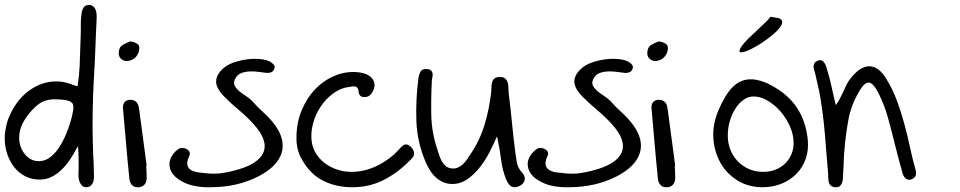

<svg xmlns="http://www.w3.org/2000/svg" viewBox="-20 -786 4030 806"><path d="M9.8 -272.5Q20.5 -306.6 40 -337.9Q59.6 -369.1 85.9 -392.6Q112.3 -416 145.5 -430.2Q178.7 -444.3 215.8 -444.3Q238.3 -444.3 257.8 -439Q277.3 -433.6 297.9 -425.8Q299.8 -425.8 305.7 -423.8Q312.5 -467.8 314.5 -511.2Q316.4 -554.7 317.4 -598.6Q318.4 -612.3 318.4 -626.5Q318.4 -640.6 319.3 -654.3V-677.7Q319.3 -685.5 319.3 -693.8Q319.3 -702.1 320.3 -710V-711.9Q321.3 -719.7 322.3 -728.5Q323.2 -737.3 326.2 -745.1Q331.1 -756.8 337.9 -761.2Q344.7 -765.6 356.4 -765.6Q375 -762.7 381.8 -744.1Q386.7 -730.5 385.7 -708Q384.8 -692.4 384.3 -676.8Q383.8 -661.1 382.8 -645.5Q380.9 -602.5 379.4 -559.6Q377.9 -516.6 375 -472.7Q369.1 -372.1 368.7 -280.8Q368.2 -189.5 373 -101.6Q373 -92.8 373.5 -84Q374 -75.2 374 -65.4V-56.6Q376 -38.1 371.1 -21.5Q363.3 -2 345.7 0Q337.9 0 331.5 -2Q325.2 -3.9 320.3 -11.7Q312.5 -22.5 310.5 -35.6Q308.6 -48.8 309.6 -56.6Q310.5 -88.9 310.1 -116.7Q309.6 -144.5 307.6 -172.9Q305.7 -170.9 304.7 -168Q303.7 -165 301.8 -163.1Q290 -140.6 274.9 -117.7Q259.8 -94.7 240.7 -75.7Q221.7 -56.6 198.2 -44.4Q174.8 -32.2 146.5 -32.2Q112.3 -32.2 85.4 -46.4Q58.6 -60.5 40 -84Q21.5 -107.4 11.2 -137.2Q1 -167 0 -197.3Q-1 -216.8 2 -235.4Q4.9 -253.9 9.8 -272.5ZM85.9 -136.7Q110.4 -109.4 142.6 -109.4Q169.9 -109.4 191.4 -126.5Q212.9 -143.6 229 -168.5Q245.1 -193.4 256.3 -220.7Q267.6 -248 274.4 -269.5Q283.2 -298.8 286.6 -319.8Q290 -340.8 285.2 -350.6Q278.3 -361.3 258.3 -365.2Q238.3 -369.1 208 -369.1Q167 -369.1 138.2 -345.7Q109.4 -322.3 87.9 -290Q60.5 -249 60.5 -208Q60.5 -167 85.9 -136.7Z M525.4 -367.2Q536.1 -367.2 543.5 -363.8Q550.8 -360.4 555.2 -354.5Q559.6 -348.6 561.5 -340.8Q563.5 -333 564.5 -325.2Q572.3 -266.6 580.1 -208Q587.9 -149.4 595.7 -89.8H593.8Q594.7 -77.1 595.2 -64.9Q595.7 -52.7 595.7 -40Q595.7 -23.4 587.9 -12.7Q580.1 -2 563.5 0Q545.9 2 535.6 -7.8Q525.4 -17.6 523.4 -33.2Q515.6 -108.4 509.3 -183.1Q502.9 -257.8 496.1 -333Q495.1 -346.7 502.4 -356.4Q509.8 -366.2 525.4 -367.2ZM478.5 -562.5Q478.5 -586.9 494.1 -596.7Q509.8 -606.4 527.3 -612.3Q544.9 -609.4 556.2 -602.1Q567.4 -594.7 564.5 -576.2Q560.5 -556.6 547.9 -544.4Q535.2 -532.2 516.6 -530.3Q502.9 -528.3 490.7 -537.1Q478.5 -545.9 478.5 -562.5Z M711.9 -145.5Q719.7 -154.3 730 -161.1Q740.2 -168 756.8 -163.1Q770.5 -158.2 774.9 -149.4Q779.3 -140.6 774.4 -130.9Q762.7 -105.5 767.1 -91.3Q771.5 -77.1 785.2 -70.3Q798.8 -63.5 818.4 -61.5Q837.9 -59.6 858.4 -57.6Q884.8 -55.7 910.2 -59.1Q935.5 -62.5 960.9 -69.3Q1063.5 -94.7 1085.4 -145.5Q1107.4 -196.3 1043.9 -265.6Q1016.6 -295.9 984.4 -322.8Q952.1 -349.6 922.9 -378.9Q886.7 -415 887.2 -444.8Q887.7 -474.6 921.9 -502.9Q942.4 -519.5 979 -529.3Q1015.6 -539.1 1050.8 -539.1Q1092.8 -539.1 1115.2 -526.4Q1124 -520.5 1129.4 -514.2Q1134.8 -507.8 1131.8 -498Q1128.9 -487.3 1118.7 -482.9Q1108.4 -478.5 1094.7 -480.5Q1080.1 -482.4 1064.9 -484.4Q1049.8 -486.3 1035.2 -486.3Q1012.7 -486.3 994.6 -480Q976.6 -473.6 966.8 -454.1Q959 -438.5 965.3 -426.3Q971.7 -414.1 984.4 -403.3Q997.1 -392.6 1012.7 -382.8Q1028.3 -373 1038.1 -362.3Q1060.5 -336.9 1085.9 -314Q1111.3 -291 1130.9 -265.6Q1179.7 -201.2 1162.1 -144Q1144.5 -86.9 1065.4 -45.9Q1021.5 -23.4 971.2 -11.7Q920.9 0 861.3 0Q830.1 1 796.4 -5.4Q762.7 -11.7 732.4 -31.2Q698.2 -53.7 692.4 -85Q686.5 -116.2 711.9 -145.5Z M1224.6 -210Q1224.6 -270.5 1246.6 -323.2Q1268.6 -376 1304.7 -413.1Q1340.8 -450.2 1388.2 -469.2Q1435.5 -488.3 1486.3 -482.4Q1525.4 -477.5 1542.5 -456.1Q1559.6 -434.6 1546.9 -406.2Q1542 -395.5 1535.2 -388.2Q1528.3 -380.9 1516.6 -378.9Q1503.9 -377 1495.6 -381.8Q1487.3 -386.7 1485.4 -400.4Q1484.4 -412.1 1480.5 -417Q1476.6 -421.9 1470.7 -422.9Q1464.8 -423.8 1458 -422.9Q1451.2 -421.9 1445.3 -420.9Q1410.2 -417 1378.9 -394Q1347.7 -371.1 1325.7 -337.9Q1303.7 -304.7 1293.5 -265.1Q1283.2 -225.6 1289.1 -187.5Q1293.9 -160.2 1309.1 -137.7Q1324.2 -115.2 1346.2 -99.1Q1368.2 -83 1396.5 -73.7Q1424.8 -64.5 1455.1 -64.5Q1511.7 -64.5 1565.4 -91.3Q1619.1 -118.2 1656.2 -160.2Q1663.1 -168 1669.9 -173.8Q1676.8 -179.7 1684.6 -179.7Q1692.4 -179.7 1702.1 -171.9Q1714.8 -161.1 1717.8 -147.5Q1720.7 -133.8 1710 -122.1Q1658.2 -66.4 1596.2 -33.2Q1534.2 0 1458 0Q1391.6 0 1337.4 -26.9Q1283.2 -53.7 1248 -115.2Q1234.4 -138.7 1229 -163.1Q1223.6 -187.5 1224.6 -210Z M1736.3 -456.1Q1738.3 -471.7 1745.1 -484.9Q1752 -498 1773.4 -496.1Q1785.2 -495.1 1790 -489.7Q1794.9 -484.4 1795.9 -478Q1796.9 -471.7 1795.4 -463.9Q1793.9 -456.1 1793 -449.2Q1789.1 -375 1790.5 -302.2Q1792 -229.5 1816.4 -157.2Q1820.3 -144.5 1824.7 -131.8Q1829.1 -119.1 1835.4 -107.9Q1841.8 -96.7 1851.1 -88.9Q1860.4 -81.1 1875 -79.1Q1889.6 -77.1 1901.9 -82.5Q1914.1 -87.9 1923.3 -96.7Q1932.6 -105.5 1940.4 -116.7Q1948.2 -127.9 1955.1 -138.7Q1995.1 -198.2 2014.6 -263.7Q2034.2 -329.1 2042 -399.4Q2043 -409.2 2043 -420.4Q2043 -431.6 2045.9 -441.4Q2048.8 -451.2 2056.2 -457Q2063.5 -462.9 2079.1 -462.9Q2093.8 -462.9 2101.1 -456.1Q2108.4 -449.2 2111.3 -439.5Q2114.3 -429.7 2114.3 -418Q2114.3 -406.2 2115.2 -396.5Q2123 -335 2128.9 -273.9Q2134.8 -212.9 2142.6 -151.4Q2145.5 -128.9 2149.4 -105Q2153.3 -81.1 2171.9 -61.5Q2185.5 -45.9 2182.6 -30.8Q2179.7 -15.6 2162.1 -5.9Q2150.4 0 2141.6 0Q2127.9 0 2119.1 -9.3Q2110.4 -18.6 2104.5 -33.2Q2088.9 -72.3 2083.5 -116.2Q2078.1 -160.2 2066.4 -213.9Q2054.7 -186.5 2037.1 -151.4Q2019.5 -116.2 1996.1 -85.9Q1972.7 -55.7 1943.4 -34.7Q1914.1 -13.7 1877.9 -13.7Q1844.7 -13.7 1816.4 -35.6Q1788.1 -57.6 1768.6 -101.6Q1731.4 -187.5 1728 -276.4Q1724.6 -365.2 1736.3 -456.1Z M2215.8 -145.5Q2223.6 -154.3 2233.9 -161.1Q2244.1 -168 2260.7 -163.1Q2274.4 -158.2 2278.8 -149.4Q2283.2 -140.6 2278.3 -130.9Q2266.6 -105.5 2271 -91.3Q2275.4 -77.1 2289.1 -70.3Q2302.7 -63.5 2322.3 -61.5Q2341.8 -59.6 2362.3 -57.6Q2388.7 -55.7 2414.1 -59.1Q2439.5 -62.5 2464.8 -69.3Q2567.4 -94.7 2589.4 -145.5Q2611.3 -196.3 2547.9 -265.6Q2520.5 -295.9 2488.3 -322.8Q2456.1 -349.6 2426.8 -378.9Q2390.6 -415 2391.1 -444.8Q2391.6 -474.6 2425.8 -502.9Q2446.3 -519.5 2482.9 -529.3Q2519.5 -539.1 2554.7 -539.1Q2596.7 -539.1 2619.1 -526.4Q2627.9 -520.5 2633.3 -514.2Q2638.7 -507.8 2635.7 -498Q2632.8 -487.3 2622.6 -482.9Q2612.3 -478.5 2598.6 -480.5Q2584 -482.4 2568.8 -484.4Q2553.7 -486.3 2539.1 -486.3Q2516.6 -486.3 2498.5 -480Q2480.5 -473.6 2470.7 -454.1Q2462.9 -438.5 2469.2 -426.3Q2475.6 -414.1 2488.3 -403.3Q2501 -392.6 2516.6 -382.8Q2532.2 -373 2542 -362.3Q2564.5 -336.9 2589.8 -314Q2615.2 -291 2634.8 -265.6Q2683.6 -201.2 2666 -144Q2648.4 -86.9 2569.3 -45.9Q2525.4 -23.4 2475.1 -11.7Q2424.8 0 2365.2 0Q2334 1 2300.3 -5.4Q2266.6 -11.7 2236.3 -31.2Q2202.1 -53.7 2196.3 -85Q2190.4 -116.2 2215.8 -145.5Z M2744.1 -367.2Q2754.9 -367.2 2762.2 -363.8Q2769.5 -360.4 2773.9 -354.5Q2778.3 -348.6 2780.3 -340.8Q2782.2 -333 2783.2 -325.2Q2791 -266.6 2798.8 -208Q2806.6 -149.4 2814.5 -89.8H2812.5Q2813.5 -77.1 2814 -64.9Q2814.5 -52.7 2814.5 -40Q2814.5 -23.4 2806.6 -12.7Q2798.8 -2 2782.2 0Q2764.6 2 2754.4 -7.8Q2744.1 -17.6 2742.2 -33.2Q2734.4 -108.4 2728 -183.1Q2721.7 -257.8 2714.8 -333Q2713.9 -346.7 2721.2 -356.4Q2728.5 -366.2 2744.1 -367.2ZM2697.3 -562.5Q2697.3 -586.9 2712.9 -596.7Q2728.5 -606.4 2746.1 -612.3Q2763.7 -609.4 2774.9 -602.1Q2786.1 -594.7 2783.2 -576.2Q2779.3 -556.6 2766.6 -544.4Q2753.9 -532.2 2735.4 -530.3Q2721.7 -528.3 2709.5 -537.1Q2697.3 -545.9 2697.3 -562.5Z M2996.1 -323.2Q3024.4 -389.6 3056.6 -421.4Q3088.9 -453.1 3131.8 -453.1Q3183.6 -453.1 3250 -408.2Q3357.4 -336.9 3371.1 -198.2Q3375 -156.2 3362.3 -119.6Q3349.6 -83 3323.7 -56.6Q3297.9 -30.3 3261.2 -15.1Q3224.6 0 3180.7 0Q3122.1 0 3076.2 -28.3Q3030.3 -56.6 3004.4 -102.5Q2978.5 -148.4 2974.6 -206.1Q2970.7 -263.7 2996.1 -323.2ZM3035.2 -217.8Q3035.2 -184.6 3046.4 -156.7Q3057.6 -128.9 3077.6 -108.4Q3097.7 -87.9 3124.5 -76.2Q3151.4 -64.5 3183.6 -64.5Q3211.9 -64.5 3235.4 -73.7Q3258.8 -83 3275.4 -99.1Q3292 -115.2 3301.8 -137.2Q3311.5 -159.2 3311.5 -185.5Q3311.5 -220.7 3295.9 -255.9Q3280.3 -291 3255.9 -318.8Q3231.4 -346.7 3201.2 -364.3Q3170.9 -381.8 3141.6 -380.9Q3121.1 -380.9 3101.6 -367.2Q3082 -353.5 3067.4 -330.6Q3052.7 -307.6 3043.9 -278.3Q3035.2 -249 3035.2 -217.8ZM3088.9 -585Q3093.8 -593.8 3104.5 -606Q3115.2 -618.2 3127.9 -630.4Q3140.6 -642.6 3154.8 -655.8Q3168.9 -668.9 3180.7 -680.2Q3192.4 -691.4 3201.7 -700.7Q3210.9 -710 3213.9 -715.8L3248 -710Q3263.7 -705.1 3263.7 -693.8Q3263.7 -682.6 3252.4 -668.5Q3241.2 -654.3 3222.2 -638.7Q3203.1 -623 3182.1 -608.9Q3161.1 -594.7 3140.6 -584Q3120.1 -573.2 3108.9 -569.8Q3097.7 -566.4 3091.8 -566.4Q3087.9 -566.4 3085.9 -567.4Q3084 -568.4 3084 -571.3Q3084 -576.2 3088.9 -585Z M3411.1 -530.3Q3421.9 -535.2 3428.7 -532.2Q3435.5 -529.3 3439.9 -523.4Q3444.3 -517.6 3447.3 -509.3Q3450.2 -501 3452.1 -493.2Q3462.9 -459 3470.7 -422.4Q3478.5 -385.7 3488.3 -344.7Q3499 -358.4 3506.3 -373Q3513.7 -387.7 3520.5 -402.3Q3527.3 -417 3534.2 -431.2Q3541 -445.3 3550.8 -457Q3590.8 -507.8 3628.9 -507.8Q3668.9 -507.8 3701.2 -454.1Q3727.5 -411.1 3745.1 -363.8Q3762.7 -316.4 3775.9 -267.6Q3789.1 -218.8 3799.8 -168.9Q3810.5 -119.1 3824.2 -70.3Q3828.1 -57.6 3822.8 -46.9Q3817.4 -36.1 3803.7 -32.2Q3790 -29.3 3781.7 -37.1Q3773.4 -44.9 3769.5 -56.6Q3760.7 -87.9 3752.4 -119.1Q3744.1 -150.4 3736.3 -181.6Q3722.7 -237.3 3707.5 -292Q3692.4 -346.7 3667 -396.5Q3644.5 -439.5 3626 -439.5Q3607.4 -439.5 3584 -397.5Q3552.7 -343.8 3541.5 -283.2Q3530.3 -222.7 3525.4 -161.1Q3522.5 -135.7 3522 -111.3Q3521.5 -86.9 3519.5 -61.5Q3518.6 -52.7 3518.6 -42Q3518.6 -31.2 3516.1 -22Q3513.7 -12.7 3507.3 -6.3Q3501 0 3488.3 0Q3475.6 0 3468.8 -5.9Q3461.9 -11.7 3459.5 -20.5Q3457 -29.3 3457 -40Q3457 -50.8 3456.1 -60.5Q3449.2 -140.6 3442.9 -220.7Q3436.5 -300.8 3422.9 -380.9Q3418.9 -405.3 3413.1 -428.7Q3407.2 -452.1 3402.3 -476.6Q3400.4 -484.4 3397.9 -491.7Q3395.5 -499 3395.5 -506.3Q3395.5 -513.7 3398.4 -520Q3401.4 -526.4 3411.1 -530.3Z"/></svg>

Font: Scriphy
Style: Regular
Weight: 400
Designer: Ala M. Lockhart
Foundry: Ala M. Lockhart
Version: Version 1.0 2021